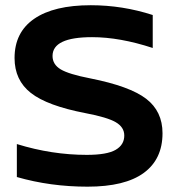

<svg xmlns="http://www.w3.org/2000/svg" viewBox="-20 -699 671 728"><path d="M559.1 -517.1Q434.1 -558.1 329.1 -558.1Q179.2 -558.1 179.2 -486.8Q179.2 -454.6 210.2 -436Q241.2 -417.5 321.8 -401.9Q472.2 -372.1 534.2 -324.5Q596.2 -276.9 596.2 -193.8Q596.2 -95.2 524.9 -43.2Q453.6 8.8 312 8.8Q170.9 8.8 43.9 -27.8V-152.8Q176.3 -111.8 309.1 -111.8Q385.7 -111.8 418.5 -130.9Q451.2 -149.9 451.2 -185.1Q451.2 -216.8 418.9 -235.6Q386.7 -254.4 304.2 -270Q159.2 -297.9 97.2 -346.4Q35.2 -395 35.2 -479Q35.2 -576.7 109.9 -627.9Q184.6 -679.2 324.2 -679.2Q444.3 -679.2 559.1 -642.1Z"/></svg>

Font: LT Wave Text Bold
Style: Regular
Weight: 700
Designer: Daniel Lyons
Version: Version 2.5 (Glyphs App)